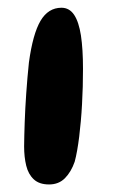

<svg xmlns="http://www.w3.org/2000/svg" viewBox="-20 -454 292 496"><path d="M106.8 22.5Q81.4 22.5 67.3 9.3Q53.1 -3.9 47.7 -26.2Q42.3 -48.4 42.3 -75.8Q42.3 -88.9 42.8 -104.5Q43.2 -120.1 43.8 -137.8Q44.4 -155.6 45.4 -174.4Q46.4 -193.2 47.8 -213.1Q49.1 -232.9 50.9 -253Q52.7 -273.2 54.7 -292.6Q64.7 -366.1 84.6 -400.1Q104.6 -434 138.8 -434Q159.2 -434 171.5 -415.7Q183.7 -397.4 189.1 -362.3Q194.4 -327.2 194.4 -276.2Q194.4 -253.4 193.8 -230.2Q193.2 -207 191.9 -184.6Q190.7 -162.2 188.8 -141.1Q186.9 -120 184.6 -100.9Q182.2 -81.8 179.3 -65.4Q176.4 -48.9 172.9 -36.1Q163.9 -10.1 147.9 6.2Q131.8 22.5 106.8 22.5Z"/></svg>

Font: Gluten Thin
Style: Regular
Weight: 100
Designer: Tyler Finck
Foundry: Etcetera Type Company
Version: Version 1.300